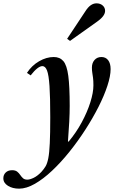

<svg xmlns="http://www.w3.org/2000/svg" viewBox="-155 -876 706 1150"><path d="M-40.5 254Q-80 254 -107.5 236.8Q-135 219.5 -135 192Q-135 171 -120.8 157.2Q-106.5 143.5 -82.5 143.5Q-63 143.5 -52.2 152Q-41.5 160.5 -34 171.8Q-26.5 183 -17.2 191.5Q-8 200 8.5 200Q24 200 46.8 189Q69.5 178 92.5 154Q107.5 137.5 117.8 120.5Q128 103.5 134.2 72Q140.5 40.5 143.2 -17.8Q146 -76 146 -174.5Q146 -294 141.5 -360.5Q137 -427 126.8 -453.5Q116.5 -480 99 -480Q72 -480 28.5 -424.5L6.5 -439.5Q35 -483.5 79 -509Q123 -534.5 167 -534.5Q203.5 -534.5 224.5 -510Q245.5 -485.5 254 -422Q262.5 -358.5 262.5 -242Q262.5 -199 259.8 -146.5Q257 -94 252 -29.5L255.5 -27Q301.5 -82 334.8 -143.8Q368 -205.5 386.2 -263.5Q404.5 -321.5 404.5 -365Q404.5 -393 402.2 -410Q400 -427 397.8 -440.2Q395.5 -453.5 395.5 -471Q395.5 -499 411.2 -516.8Q427 -534.5 452.5 -534.5Q478 -534.5 492.8 -515.5Q507.5 -496.5 507.5 -462Q507.5 -420.5 488.2 -361.8Q469 -303 434.8 -235.5Q400.5 -168 356 -99Q311.5 -30 260.8 33.2Q210 96.5 157.2 146.2Q104.5 196 53.8 225Q3 254 -40.5 254ZM264.5 -631 247 -643.5 357 -809.5Q386.5 -856 423 -856Q445.5 -856 460 -843.2Q474.5 -830.5 474.5 -811Q474.5 -795.5 462.5 -779.2Q450.5 -763 422 -743Z"/></svg>

Font: Libre Caslon Text Medium Italic
Style: Regular
Weight: 500
Italic angle: -22.583°
Designer: Pablo Impallari, Rodrigo Fuenzalida, Katja Schimmel
Foundry: Pablo Impallari, Rodrigo Fuenzalida
Version: Version 2.000